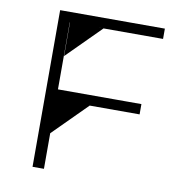

<svg xmlns="http://www.w3.org/2000/svg" viewBox="-79 -773 789 845"><g transform="rotate(10 315.5 -350.0)"><path d="M590 -700C590 -700 122 -700 122 -700C122 -700 122 0 122 0C122 0 173 0 173 0C173 0 173 -309 173 -309C173 -309 546 -309 546 -309C546 -309 546 -355 546 -355C546 -355 173 -355 173 -355C173 -355 173 -654 173 -654C173 -654 590 -654 590 -654C590 -654 590 -700 590 -700ZM324 -654C324 -654 174 -654 174 -654C174 -654 174 -504 174 -504C174 -504 324 -654 324 -654ZM323 -309C323 -309 173 -309 173 -309C173 -309 173 -159 173 -159C173 -159 323 -309 323 -309Z"/></g></svg>

Font: TamingNoise
Style: Regular
Weight: 500
Designer: Julieta Ulanovsky
Foundry: Julieta Ulanovsky
Version: ""